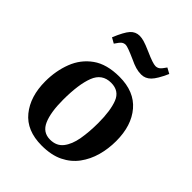

<svg xmlns="http://www.w3.org/2000/svg" viewBox="-216 -870 1003 1003"><g transform="rotate(45 285.0 -369.0)"><path d="M268 15Q157 15 100.5 -54.5Q44 -124 44 -236Q44 -313 69.5 -379.5Q95 -446 151.5 -486.5Q208 -527 302 -527Q411 -527 469 -459Q527 -391 527 -277Q527 -220 512.5 -168Q498 -116 467.5 -74.5Q437 -33 388 -9Q339 15 268 15ZM277 -38Q324 -38 349.5 -70.5Q375 -103 384.5 -157.5Q394 -212 394 -278Q394 -368 373.5 -421Q353 -474 293 -474Q227 -474 202.5 -410.5Q178 -347 178 -233Q178 -141 200.5 -89.5Q223 -38 277 -38ZM373 -615Q352 -615 331.5 -621Q311 -627 284 -640Q221 -668 207 -668Q194 -668 184.5 -661Q175 -654 158 -628L128 -645Q154 -708 174.5 -730.5Q195 -753 225 -753Q239 -753 257.5 -748Q276 -743 317 -725Q375 -699 395 -699Q408 -699 418 -706.5Q428 -714 444 -738L475 -721Q448 -660 425.5 -637.5Q403 -615 373 -615Z"/></g></svg>

Font: Literata 36pt SemiBold
Style: Italic
Weight: 600
Italic angle: -2°
Designer: Latin by Veronika Burian and Jose Scaglione. Greek by Irene Vlachou. Cyrillic by Vera Evstafieva
Foundry: TypeTogether
Version: Version 3.002